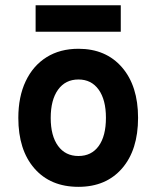

<svg xmlns="http://www.w3.org/2000/svg" viewBox="-20 -712 606 744"><path d="M284 12Q175.5 12 113.2 -59.5Q51 -131 51 -255Q51 -337 79.5 -397.2Q108 -457.5 160.2 -490.2Q212.5 -523 284 -523Q390.5 -523 452.8 -451Q515 -379 515 -255.5Q515 -131 453 -59.5Q391 12 284 12ZM284 -107.5Q334.5 -107.5 362.5 -146.2Q390.5 -185 390.5 -255.5Q390.5 -325.5 362.2 -364.8Q334 -404 284 -404Q233.5 -404 205 -364.5Q176.5 -325 176.5 -255Q176.5 -185.5 205 -146.5Q233.5 -107.5 284 -107.5ZM118 -589V-691.5H448V-589Z"/></svg>

Font: Overpass
Style: Bold
Weight: 700
Designer: Delve Withrington, Dave Bailey, Thomas Jockin
Foundry: Delve Fonts LLC
Version: Version 4.000; ttfautohint (v1.8.3)